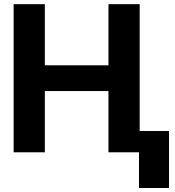

<svg xmlns="http://www.w3.org/2000/svg" viewBox="-20 -748 861 943"><path d="M200.2 0H46.9V-727.5H200.2V-427.2H512.7V-727.5H666V-104.5H810.1V175.3H662.6V0H512.7V-300.8H200.2Z"/></svg>

Font: Inter Tight Stencil
Style: Bold
Weight: 700
Designer: Rasmus Andersson
Foundry: rsms
Version: Version 3.004;Glyphs 3.1.2 (3151)